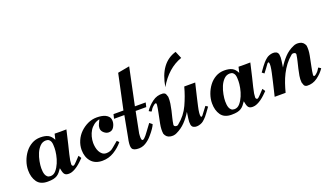

<svg xmlns="http://www.w3.org/2000/svg" viewBox="-50 -759 1875 1087"><g transform="rotate(-20 887.5 -216.0)"><path d="M319 -49Q310 -40 299 -29.5Q288 -19 275.5 -10Q263 -1 249.5 5Q236 11 223 11Q211 11 204.5 7.5Q198 4 194.5 -2.5Q191 -9 189 -17.5Q187 -26 185 -36Q177 -24 169.5 -15Q162 -6 152.5 0Q143 6 129.5 9Q116 12 95 12Q51 12 31.5 -16Q12 -44 12 -86Q12 -113 21.5 -140Q31 -167 47.5 -189Q64 -211 87.5 -224.5Q111 -238 140 -238Q169 -238 186.5 -229Q204 -220 216 -196L224 -230Q242 -230 259.5 -229.5Q277 -229 295 -230Q284 -181 276 -148Q268 -115 262.5 -93Q257 -71 255 -57.5Q253 -44 253 -35Q253 -25 262 -23Q269 -24 281.5 -38Q294 -52 308 -66Q311 -62 314 -57.5Q317 -53 319 -49ZM86 -72Q86 -63 87 -52.5Q88 -42 91.5 -33Q95 -24 102 -18Q109 -12 121 -12Q140 -12 154 -28.5Q168 -45 177.5 -67.5Q187 -90 191.5 -114Q196 -138 196 -154Q196 -163 195.5 -173.5Q195 -184 192 -192Q189 -200 182.5 -205.5Q176 -211 164 -211Q143 -211 128 -195.5Q113 -180 104 -158.5Q95 -137 90.5 -113Q86 -89 86 -72Z M336 -91Q336 -119 347.5 -145.5Q359 -172 379 -191.5Q399 -211 424.5 -223Q450 -235 479 -235Q492 -235 505.5 -233Q519 -231 530.5 -225.5Q542 -220 549.5 -210.5Q557 -201 557 -185Q557 -167 546.5 -149.5Q536 -132 515 -132Q500 -132 486.5 -144Q473 -156 473 -172Q473 -186 479 -197Q485 -208 490 -220Q470 -216 455 -204.5Q440 -193 430.5 -177.5Q421 -162 416 -143Q411 -124 411 -106Q411 -94 413.5 -80Q416 -66 422 -54Q428 -42 438 -34Q448 -26 463 -26Q487 -26 504.5 -41.5Q522 -57 540 -71Q541 -72 545.5 -66.5Q550 -61 552 -60Q529 -32 497 -12.5Q465 7 427 7Q383 7 359.5 -20.5Q336 -48 336 -91Z M575 -220H635L680 -431L751 -444L704 -220H769L763 -194H699L674 -67Q671 -35 676 -28.5Q681 -22 691.5 -31.5Q702 -41 716.5 -61.5Q731 -82 748 -104L764 -91Q761 -82 750.5 -66.5Q740 -51 726 -35Q709 -14 685 0.5Q661 15 631 11Q605 8 602 -11.5Q599 -31 607 -66L631 -194H569Z M873 4Q855 13 833 8.5Q811 4 802 -19Q798 -45 804.5 -78.5Q811 -112 817 -140.5Q823 -169 824.5 -185.5Q826 -202 812 -193Q800 -184 794 -176.5Q788 -169 783 -160Q781 -160 777 -162.5Q773 -165 768 -168Q785 -194 813.5 -215.5Q842 -237 877 -234Q890 -232 894 -223Q898 -214 900 -206Q901 -186 898 -166Q895 -146 890.5 -126.5Q886 -107 881 -87.5Q876 -68 873 -47Q873 -38 883.5 -35.5Q894 -33 900 -40Q944 -75 967.5 -126Q991 -177 1005 -230H1071Q1067 -213 1061.5 -190.5Q1056 -168 1050.5 -144Q1045 -120 1040 -98Q1035 -76 1033.5 -60.5Q1032 -45 1034.5 -38.5Q1037 -32 1045 -40L1080 -86L1093 -77Q1079 -58 1071 -46.5Q1063 -35 1057 -28.5Q1051 -22 1046.5 -17.5Q1042 -13 1036 -8Q1029 -2 1018 2Q1007 6 996 6.5Q985 7 976 2.5Q967 -2 964 -14Q961 -32 964.5 -52Q968 -72 970 -90Q952 -60 928.5 -35.5Q905 -11 873 4ZM1026 -431 1044 -388Q958 -358 903 -263Q926 -402 1026 -431Z M1427 -49Q1418 -40 1407 -29.5Q1396 -19 1383.5 -10Q1371 -1 1357.5 5Q1344 11 1331 11Q1319 11 1312.5 7.5Q1306 4 1302.5 -2.5Q1299 -9 1297 -17.5Q1295 -26 1293 -36Q1285 -24 1277.5 -15Q1270 -6 1260.5 0Q1251 6 1237.5 9Q1224 12 1203 12Q1159 12 1139.5 -16Q1120 -44 1120 -86Q1120 -113 1129.5 -140Q1139 -167 1155.5 -189Q1172 -211 1195.5 -224.5Q1219 -238 1248 -238Q1277 -238 1294.5 -229Q1312 -220 1324 -196L1332 -230Q1350 -230 1367.5 -229.5Q1385 -229 1403 -230Q1392 -181 1384 -148Q1376 -115 1370.5 -93Q1365 -71 1363 -57.5Q1361 -44 1361 -35Q1361 -25 1370 -23Q1377 -24 1389.5 -38Q1402 -52 1416 -66Q1419 -62 1422 -57.5Q1425 -53 1427 -49ZM1194 -72Q1194 -63 1195 -52.5Q1196 -42 1199.5 -33Q1203 -24 1210 -18Q1217 -12 1229 -12Q1248 -12 1262 -28.5Q1276 -45 1285.5 -67.5Q1295 -90 1299.5 -114Q1304 -138 1304 -154Q1304 -163 1303.5 -173.5Q1303 -184 1300 -192Q1297 -200 1290.5 -205.5Q1284 -211 1272 -211Q1251 -211 1236 -195.5Q1221 -180 1212 -158.5Q1203 -137 1198.5 -113Q1194 -89 1194 -72Z M1664 -234Q1682 -243 1704 -238.5Q1726 -234 1735 -211Q1739 -185 1732.5 -151.5Q1726 -118 1720 -89.5Q1714 -61 1712.5 -44.5Q1711 -28 1725 -37Q1737 -46 1743 -54Q1749 -62 1754 -71Q1756 -71 1760 -68Q1764 -65 1769 -62Q1752 -36 1723.5 -15Q1695 6 1660 4Q1647 2 1643 -7Q1639 -16 1637 -24Q1635 -44 1638.5 -64Q1642 -84 1646.5 -103.5Q1651 -123 1656 -143Q1661 -163 1664 -184Q1664 -193 1653.5 -195Q1643 -197 1637 -191Q1615 -173 1598.5 -151Q1582 -129 1569.5 -104.5Q1557 -80 1548 -53.5Q1539 -27 1532 0H1466Q1470 -17 1475.5 -39.5Q1481 -62 1486.5 -86Q1492 -110 1497 -132.5Q1502 -155 1503.5 -170.5Q1505 -186 1502.5 -192.5Q1500 -199 1492 -191Q1484 -179 1475 -167.5Q1466 -156 1457 -144L1444 -154Q1457 -173 1465.5 -184Q1474 -195 1480 -202Q1486 -209 1490.5 -213Q1495 -217 1501 -222Q1508 -228 1519 -232Q1530 -236 1541 -236.5Q1552 -237 1561 -232.5Q1570 -228 1573 -216Q1576 -198 1572.5 -178Q1569 -158 1567 -140Q1585 -170 1608.5 -195Q1632 -220 1664 -234Z"/></g></svg>

Font: Lucien Schoenschriftv CAT
Style: Regular
Weight: 400
Designer: Lucian Bernhard 1928
Foundry: CAT-Fonts Peter Wiegel
Version: Version 1.000